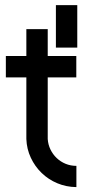

<svg xmlns="http://www.w3.org/2000/svg" viewBox="-20 -746 399 768"><path d="M285.6 2.4Q245.1 2 209.5 -12.9Q173.8 -27.8 146.7 -54Q119.6 -80.1 103.3 -115Q86.9 -149.9 85.4 -189.9V-436.5H3.4V-522H85.4V-629.4H170.9V-522H285.2V-436.5H170.9V-189.9Q172.4 -167.5 181.9 -147.9Q191.4 -128.4 206.8 -113.8Q222.2 -99.1 242.4 -90.8Q262.7 -82.5 285.6 -82.5ZM203.6 -555.7V-725.6H289.1V-555.7Z"/></svg>

Font: Proletarsk
Style: Regular
Weight: 400
Designer: Peter Wiegel, original typeface by Carl Albert Fahrenwaldt 1901
Foundry: Peter Wiegel
Version: Version 1.000 2010 initial release